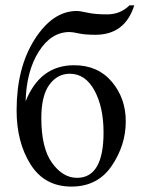

<svg xmlns="http://www.w3.org/2000/svg" viewBox="-20 -687 536 717"><path d="M246.6 9.8Q146.5 9.8 94.2 -73Q42 -155.8 42 -274.9Q42 -434.1 109.4 -540Q176.8 -646 267.1 -646Q278.3 -646 306.9 -639.6Q335.4 -633.3 379.9 -633.3Q429.7 -633.3 463.4 -667H481.4Q446.8 -557.1 336.4 -557.1Q296.4 -557.1 273.7 -562.3Q251 -567.4 239.7 -567.4Q170.9 -567.4 124.8 -494.4Q78.6 -421.4 75.7 -308.6Q129.4 -443.4 256.8 -443.4Q345.7 -443.4 397.7 -381.6Q449.7 -319.8 449.7 -233.9Q449.7 -145 397.2 -67.6Q344.7 9.8 246.6 9.8ZM267.6 -22.9Q366.7 -22.9 366.7 -192.4Q366.7 -286.6 332.8 -349.1Q298.8 -411.6 240.7 -411.6Q194.3 -411.6 164.3 -370.6Q134.3 -329.6 134.3 -246.1Q134.3 -133.8 174.6 -78.4Q214.8 -22.9 267.6 -22.9Z"/></svg>

Font: Almanac
Style: Regular
Weight: 400
Designer: Eden's Almanac
Version: Version 3.501;March 28, 2021;FontCreator 13.0.0.2683 64-bit